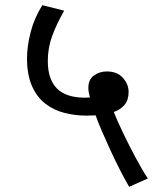

<svg xmlns="http://www.w3.org/2000/svg" viewBox="-20 -652 591 739"><path d="M477 67Q460 38 441 0.5Q422 -37 404 -76Q386 -115 371 -150Q356 -185 348 -208Q332 -207 312 -207Q269 -207 228 -217.5Q187 -228 154.5 -253Q122 -278 103 -321Q84 -364 84 -428Q84 -474 98 -528.5Q112 -583 143 -632L227 -611Q199 -562 181.5 -515.5Q164 -469 164 -417Q164 -347 199 -311.5Q234 -276 308 -276Q317 -276 326 -277Q320 -300 320 -313Q320 -346 341.5 -361.5Q363 -377 391 -377Q431 -377 453 -352.5Q475 -328 475 -298Q475 -267 459.5 -248.5Q444 -230 418 -221Q430 -190 452.5 -143Q475 -96 500.5 -48Q526 0 549 35Z"/></svg>

Font: Noto Sans Living
Style: Regular
Weight: 400
Designer: Monotype Design Team
Foundry: Monotype Imaging Inc.
Version: Version 2.013; ttfautohint (v1.8.4.7-5d5b)